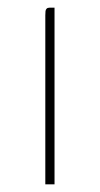

<svg xmlns="http://www.w3.org/2000/svg" viewBox="-20 -480 260 500"><path d="M98 0Q98 -110 98 -220Q98 -330 98 -440Q98 -447 98.5 -451Q99 -455 101.5 -457.5Q104 -460 109 -460H122V0Z"/></svg>

Font: Genos Thin Thin
Style: Regular
Weight: 250
Version: Version 1.010